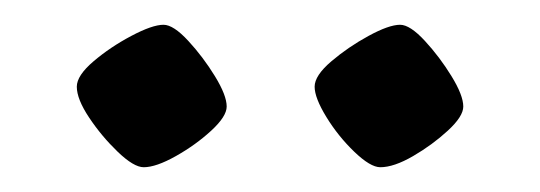

<svg xmlns="http://www.w3.org/2000/svg" viewBox="-20 -723 436 155"><path d="M287 -588Q279 -588 266 -600.5Q253 -613 243.5 -628.5Q234 -644 234 -653Q234 -662 247.5 -673.5Q261 -685 277.5 -694Q294 -703 303 -703Q311 -703 323 -690Q335 -677 344.5 -661.5Q354 -646 354 -637Q354 -629 341.5 -617.5Q329 -606 313.5 -597Q298 -588 287 -588ZM96 -588Q88 -588 75 -600.5Q62 -613 52 -628Q42 -643 42 -653Q42 -662 55.5 -673.5Q69 -685 86 -694Q103 -703 112 -703Q120 -703 132 -690Q144 -677 153.5 -661.5Q163 -646 163 -637Q163 -629 150.5 -617.5Q138 -606 122 -597Q106 -588 96 -588Z"/></svg>

Font: Texturina Light
Style: Regular
Weight: 300
Designer: Guillermo Torres Carreño
Foundry: Omnibus-Type
Version: Version 1.002; ttfautohint (v1.8.3)